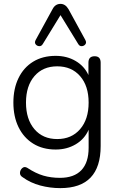

<svg xmlns="http://www.w3.org/2000/svg" viewBox="-20 -782 619 990"><path d="M275 -65Q349 -65 393 -116Q437 -167 437 -253Q437 -339 393 -389.5Q349 -440 275 -440Q201 -440 157.5 -389.5Q114 -339 114 -253Q114 -167 157.5 -116Q201 -65 275 -65ZM420 -576Q427 -563 420.5 -554Q414 -545 402.5 -544Q391 -543 384 -554L292 -704L200 -554Q193 -543 181.5 -544Q170 -545 163.5 -554Q157 -563 164 -576L251 -735Q265 -762 292 -762Q317 -762 333 -735ZM291 188Q238 188 187.5 174.5Q137 161 97 132Q82 123 83 108.5Q84 94 95 84.5Q106 75 120 83Q164 112 203.5 123.5Q243 135 289 135Q362 135 399.5 95.5Q437 56 437 -20V-113Q416 -65 370.5 -38Q325 -11 267 -11Q200 -11 151 -41.5Q102 -72 75.5 -126.5Q49 -181 49 -253Q49 -325 75.5 -379.5Q102 -434 151 -464Q200 -494 267 -494Q325 -494 370 -467.5Q415 -441 436 -395V-459Q436 -492 468 -492Q499 -492 499 -459V-29Q499 188 291 188Z"/></svg>

Font: Chiron GoRound TC L
Style: Regular
Weight: 300
Designer: Ryoko NISHIZUKA 西塚涼子 (kana, bopomofo & ideographs); Paul D. Hunt (Latin, Greek & Cyrillic); Sandoll Communications 산돌커뮤니
Foundry: Adobe
Version: Version 1.000;hotconv 1.1.1;makeotfexe 2.6.0